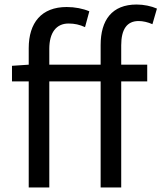

<svg xmlns="http://www.w3.org/2000/svg" viewBox="-20 -829 714 849"><path d="M674 -791C649 -802 616 -809 584 -809C475 -809 425 -740 425 -630V-543H198V-613C198 -685 229 -725 283 -725C310 -725 332 -720 356 -709L375 -779C347 -791 311 -798 275 -798C163 -798 107 -728 107 -616V-543L33 -538V-469H107V0H198V-469H425V0H516V-469H631V-543H516V-629C516 -699 541 -736 593 -736C612 -736 634 -731 654 -722Z"/></svg>

Font: Squished Noto Sans CJK JP Regular
Style: Regular
Weight: 400
Designer: Ryoko NISHIZUKA (kana & ideographs); Paul D. Hunt (Latin, Greek & Cyrillic); Wenlong ZHANG (bopomofo); Sandoll Communica
Foundry: Adobe Systems Incorporated
Version: Version 1.004;PS 1.004;hotconv 1.0.82;makeotf.lib2.5.63406